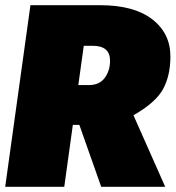

<svg xmlns="http://www.w3.org/2000/svg" viewBox="-27 -718 675 738"><path d="M628 -501Q628 -428 600 -376Q572 -324 486 -275L608 0H362L278 -238H253L220 0H-7L90 -698H358Q488 -698 558 -644Q628 -590 628 -501ZM295 -542 274 -391H315Q355 -391 375.5 -418.5Q396 -446 396 -485Q396 -542 329 -542Z"/></svg>

Font: Fira Sans Ultra
Style: Italic
Weight: 950
Italic angle: -8°
Designer: Carrois Corporate & Edenspiekermann AG
Foundry: Carrois Corporate GbR & Edenspiekermann AG
Version: Version 4.203;PS 004.203;hotconv 1.0.88;makeotf.lib2.5.64775